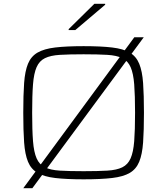

<svg xmlns="http://www.w3.org/2000/svg" viewBox="-20 -940 884 1015"><path d="M103 55 690 -743H740L151 55ZM422 8Q331 8 272 1Q213 -6 178.5 -26Q144 -46 128 -85Q112 -124 107.5 -187Q103 -250 103 -344Q103 -438 107.5 -501Q112 -564 128 -603Q144 -642 178.5 -662Q213 -682 272 -689Q331 -696 422 -696Q513 -696 572.5 -689Q632 -682 666 -662Q700 -642 716 -603Q732 -564 736.5 -501Q741 -438 741 -344Q741 -250 736.5 -187Q732 -124 716 -85Q700 -46 666 -26Q632 -6 572.5 1Q513 8 422 8ZM422 -35Q498 -35 547.5 -38Q597 -41 626.5 -55.5Q656 -70 670.5 -103Q685 -136 689.5 -194Q694 -252 694 -344Q694 -436 689.5 -494Q685 -552 670.5 -585Q656 -618 626.5 -632.5Q597 -647 547.5 -650Q498 -653 422 -653Q346 -653 296.5 -650Q247 -647 217.5 -632.5Q188 -618 173.5 -585Q159 -552 154.5 -494Q150 -436 150 -344Q150 -252 154.5 -194Q159 -136 173.5 -103Q188 -70 217.5 -55.5Q247 -41 296.5 -38Q346 -35 422 -35ZM343 -781V-786L479 -920H536V-915L378 -781Z"/></svg>

Font: Saira Expanded ExtraLight
Style: Regular
Weight: 250
Width: 7
Designer: Hector Gatti with collaboration of the Omnibus-Type team
Foundry: Omnibus-Type
Version: Version 1.101